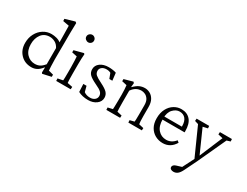

<svg xmlns="http://www.w3.org/2000/svg" viewBox="-70 -1034 2190 1703"><g transform="rotate(30 1025.0 -182.0)"><path d="M301.3 7.8 294.4 -1.5 295.4 -53.2H293Q267.6 -20.5 242.4 -7.6Q217.3 5.4 188.5 5.4Q120.1 5.4 76.9 -39.8Q33.7 -85 33.7 -154.8Q33.7 -208.5 56.2 -250.2Q78.6 -292 116.2 -315.9Q153.8 -339.8 198.7 -339.8Q224.1 -339.8 250.7 -333Q277.3 -326.2 295.4 -311Q295.4 -324.7 295.2 -349.9Q294.9 -375 294.4 -402.3Q293.9 -429.7 293.5 -451.4Q293 -473.1 293 -479.5L230 -491.2L228.5 -513.2L326.7 -542L338.4 -532.7Q336.4 -483.9 336.2 -436.5Q335.9 -389.2 335.9 -338.4L335 -158.2Q335 -118.2 336.9 -87.9Q338.9 -57.6 339.8 -46.9L389.2 -33.7V-11.7ZM199.7 -35.6Q227.1 -35.6 248.5 -46.1Q270 -56.6 294.4 -85.9V-251.5Q277.8 -283.7 251.5 -297.4Q225.1 -311 198.2 -311Q143.1 -311 113 -271.2Q83 -231.4 83 -171.4Q83 -107.4 116.9 -71.5Q150.9 -35.6 199.7 -35.6Z M441.4 0 439.9 -24.9 492.2 -35.2Q492.7 -38.1 493.2 -44.4Q493.7 -50.8 494.1 -68.1Q494.6 -85.4 494.6 -121.1V-168.5Q494.6 -206.5 492.9 -237.5Q491.2 -268.6 490.2 -279.3L437.5 -290.5V-312.5L532.2 -337.4L539.6 -329.1Q537.6 -305.2 536.6 -282.2Q535.6 -259.3 535.6 -228V-128.9Q535.6 -88.9 536.6 -64.9Q537.6 -41 538.6 -35.2L591.3 -24.9L589.4 0ZM515.6 -438Q500.5 -438 488 -448.7Q475.6 -459.5 475.6 -476.1Q475.6 -492.7 488 -503.7Q500.5 -514.6 515.6 -514.6Q530.3 -514.6 542 -503.7Q553.7 -492.7 553.7 -476.1Q553.7 -459.5 542 -448.7Q530.3 -438 515.6 -438Z M769.5 5.9Q710.4 5.9 667 -17.1L663.1 -97.2H695.8L710.9 -40.5Q736.3 -21 774.4 -21Q801.8 -21 820.6 -35.6Q839.4 -50.3 839.4 -74.2Q839.4 -96.7 823.2 -112.8Q807.1 -128.9 764.2 -148.4Q710 -173.8 687.7 -195.1Q665.5 -216.3 665.5 -250.5Q665.5 -289.6 698.7 -314.2Q731.9 -338.9 785.2 -338.9Q805.2 -338.9 826.4 -335.9Q847.7 -333 862.8 -327.1L871.6 -250.5H840.8L821.3 -302.2Q803.7 -312.5 778.3 -312.5Q748.5 -312.5 731 -298.3Q713.4 -284.2 713.4 -262.2Q713.4 -236.8 731.4 -221.2Q749.5 -205.6 795.4 -183.1Q847.2 -157.7 867.2 -136Q887.2 -114.3 887.2 -83.5Q887.2 -44.9 853.5 -19.5Q819.8 5.9 769.5 5.9Z M955.1 0 953.6 -23.9 1002.4 -35.2Q1002.9 -44.9 1003.7 -62Q1004.4 -79.1 1004.9 -121.1L1005.4 -183.1Q1005.4 -209.5 1003.7 -239Q1002 -268.6 1000 -279.3L949.7 -290.5V-312.5L1038.6 -337.4L1047.9 -326.7L1043.9 -286.6L1046.4 -285.6Q1075.7 -315.4 1101.3 -327.1Q1127 -338.9 1156.7 -338.9Q1183.6 -338.9 1208.7 -325.4Q1233.9 -312 1250.2 -283.2Q1266.6 -254.4 1266.6 -208V-118.2Q1266.6 -88.9 1267.8 -66.2Q1269 -43.5 1271 -35.2L1319.8 -23.9L1318.4 0H1180.2L1178.7 -23.9L1224.1 -35.2Q1225.1 -43.9 1225.8 -58.3Q1226.6 -72.8 1226.6 -110.4V-204.1Q1226.6 -242.2 1212.6 -263.9Q1198.7 -285.6 1179 -294.7Q1159.2 -303.7 1141.1 -303.7Q1082.5 -303.7 1045.4 -249V-128.9Q1045.4 -88.9 1046.4 -66.9Q1047.4 -44.9 1048.3 -35.2L1097.2 -23.9L1095.7 0Z M1533.7 5.9Q1491.2 5.9 1455.8 -13.4Q1420.4 -32.7 1399.4 -69.6Q1378.4 -106.4 1378.4 -159.7Q1378.4 -216.3 1399.9 -256.6Q1421.4 -296.9 1456.8 -318.4Q1492.2 -339.8 1532.7 -338.9Q1589.4 -338.4 1622.6 -300.5Q1655.8 -262.7 1655.8 -186V-174.3H1408.7V-206.1H1616.7L1609.4 -199.7V-211.4Q1609.4 -260.3 1587.4 -286.4Q1565.4 -312.5 1526.4 -312.5Q1490.7 -312.5 1460 -280.5Q1429.2 -248.5 1429.2 -184.6V-178.2Q1429.2 -108.9 1462.2 -72Q1495.1 -35.2 1545.4 -35.2Q1599.6 -35.2 1637.7 -83L1655.8 -67.4Q1633.3 -29.8 1602.5 -12Q1571.8 5.9 1533.7 5.9Z M1856.9 2.9 1722.2 -297.4 1685.5 -308.6 1687 -333H1815.9L1817.9 -308.6L1769 -297.4L1885.3 -36.6ZM2048.8 -333 2050.3 -308.6 2013.7 -297.4 1882.8 -13.2 1819.3 116.7Q1803.2 149.4 1785.4 163.8Q1767.6 178.2 1743.2 178.2Q1727.5 178.2 1716.6 171.1Q1705.6 164.1 1705.6 150.4Q1705.6 141.6 1712.6 132.8Q1719.7 124 1736.3 118.7L1799.8 99.1L1771.5 139.2L1854.5 -23.9L1862.3 -35.6L1972.7 -297.4L1924.3 -308.6L1925.8 -333Z"/></g></svg>

Font: Lateef ExtraLight
Style: Regular
Weight: 200
Designer: SIL International
Foundry: SIL International
Version: Version 4.200